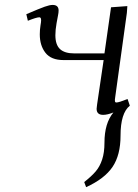

<svg xmlns="http://www.w3.org/2000/svg" viewBox="-20 -464 565 787"><path d="M87.9 -405.8Q142.6 -429.2 163.1 -436.5Q183.6 -443.8 195.8 -443.8Q220.2 -443.8 220.2 -420.9Q220.2 -412.1 217.8 -400.9L211.9 -369.1Q207 -341.8 207 -319.8Q207 -280.3 226.1 -262.7Q245.1 -245.1 284.2 -245.1H408.2L435.1 -434.1L502 -439L500 -411.1L452.1 -64.9Q450.2 -53.7 451.2 -48.8Q452.1 -43.9 457 -43.9Q467.3 -43.9 502.9 -58.1L512.2 -30.8Q474.1 -0.5 474.1 91.8Q474.1 171.4 441.4 220Q408.7 268.6 333 303.2L325.2 282.2Q355.5 258.3 372.3 238.5Q389.2 218.8 398.7 189.9Q408.2 161.1 408.2 121.1Q408.2 41 444.8 -2.9Q419.9 6.8 402.8 6.8Q376 6.8 376 -18.1Q376 -21.5 377.9 -35.2L404.8 -217.8H240.2Q189.5 -217.8 166.3 -247.6Q143.1 -277.3 143.1 -323.2Q143.1 -341.8 146 -359.9L147.9 -372.1Q150.9 -393.1 141.1 -393.1Q129.9 -393.1 94.2 -378.9Z"/></svg>

Font: Dehuti Alt
Style: Italic
Weight: 400
Version: Version 1.2